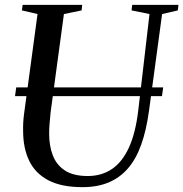

<svg xmlns="http://www.w3.org/2000/svg" viewBox="-20 -763 757 793"><path d="M649.5 -705 595.5 -306Q584.5 -225 563.2 -165.5Q542 -106 508.2 -67.2Q474.5 -28.5 428 -9.2Q381.5 10 320.5 10Q234.5 10 180.5 -18Q126.5 -46 101 -98.2Q75.5 -150.5 75.5 -222.5Q75 -239.5 76 -257.2Q77 -275 79.5 -293.5L135 -705L70.5 -720L73.5 -743H319.5L317 -720L244 -705L189 -299Q186.5 -275.5 184.8 -253.2Q183 -231 183 -211Q183 -160.5 198.2 -121Q213.5 -81.5 248.2 -58.8Q283 -36 342.5 -36Q399.5 -36 442.2 -64.8Q485 -93.5 512.8 -154.2Q540.5 -215 551.5 -311L597.5 -705L523.5 -720L526 -743H717L714.5 -720ZM654 -402 649 -366H42L47 -402Z"/></svg>

Font: Merriweather 120pt
Style: Italic
Weight: 400
Italic angle: -7.8°
Version: Version 2.101